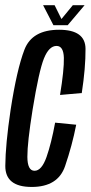

<svg xmlns="http://www.w3.org/2000/svg" viewBox="-21 -719 350 742"><path d="M101.5 3.5Q203 3.5 230.5 -77Q258 -157.5 273.5 -237L192 -245Q177.5 -165.5 158.8 -112.2Q140 -59 112.5 -59Q85 -59 84.8 -113Q84.5 -167 105 -295.5Q129.5 -445.5 149 -493.5Q168.5 -541.5 197.5 -541.5Q224.5 -541.5 225.8 -495.5Q227 -449.5 211 -352L295 -359.5Q310 -457 309.5 -530.5Q309 -604 207.5 -604Q103 -604 73.5 -527.2Q44 -450.5 20 -294.5Q0 -159.5 -0.5 -78Q-1 3.5 101.5 3.5ZM185.5 -621.5H240.5L306 -699H260.5L216.5 -645.5L190 -699H145.5Z"/></svg>

Font: Anybody ExtraCondensed
Style: Italic
Weight: 400
Width: 2
Italic angle: -10°
Version: Version 1.113;gftools[0.9.25]